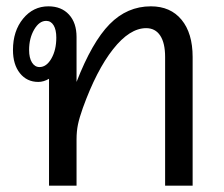

<svg xmlns="http://www.w3.org/2000/svg" viewBox="-20 -587 707 607"><path d="M589 -407V0H502V-407Q502 -451 486.5 -474.5Q471 -498 442 -498Q390 -498 337.5 -431.5Q285 -365 242 -246Q231 -215 226.5 -193.5Q222 -172 222 -146V0H135V-338Q118 -328 101 -328Q65 -328 43 -355.5Q21 -383 21 -429Q21 -489 53 -528Q85 -567 133 -567Q174 -567 198 -541Q222 -515 222 -470V-328Q271 -454 326.5 -510.5Q382 -567 457 -567Q519 -567 554 -524.5Q589 -482 589 -407ZM158 -468Q158 -493 149.5 -507Q141 -521 126 -521Q104 -521 88 -493.5Q72 -466 72 -429Q72 -404 81 -389.5Q90 -375 105 -375Q127 -375 142.5 -402Q158 -429 158 -468Z"/></svg>

Font: KoHo Medium
Style: Regular
Weight: 500
Version: Version 1.000; ttfautohint (v1.6)